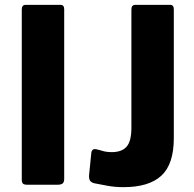

<svg xmlns="http://www.w3.org/2000/svg" viewBox="-20 -762 802 792"><path d="M229.4 -742Q244.8 -742 244.8 -724.2V-24.1Q244.8 -10.7 238.5 -5.4Q232.2 0 217.8 0H92.2Q78.8 0 74.3 -4.9Q69.8 -9.7 69.8 -20.7V-722.7Q69.8 -742 85.9 -742ZM697 -192.5Q697 -84.4 645.5 -37.2Q594.1 10 489.7 10Q455.8 10 426.1 4.8Q396.3 -0.3 370.6 -5.7Q357.9 -8.4 352.1 -15.8Q346.4 -23.1 347.4 -39L356.4 -129.1Q358.1 -149.6 375.8 -146.6Q388.9 -143.9 404.1 -139.2Q419.4 -134.5 441.4 -134.5Q481.9 -134.5 501.9 -156.6Q522 -178.8 522 -235.2V-723Q522 -742 538.5 -742H681.8Q697 -742 697 -724.2V-192.5Z"/></svg>

Font: Libre Franklin Thin
Style: Regular
Weight: 100
Designer: Pablo Impallari, Rodrigo Fuenzalida, Nhung Nguyen
Foundry: Impallari Type
Version: Version 3.000